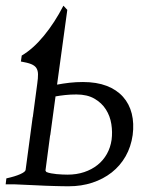

<svg xmlns="http://www.w3.org/2000/svg" viewBox="-20 -650 532 677"><path d="M447.8 -173.8Q441.9 -132.3 422.9 -98.9Q403.8 -65.4 374 -42Q344.2 -18.6 305.7 -5.9Q267.1 6.8 222.7 6.8Q212.9 6.8 199.7 6.6Q186.5 6.3 171.4 5.9Q156.2 5.4 139.9 4.9Q123.5 4.4 108.4 3.4Q72.3 2 32.2 0H0L2.4 -21Q33.2 -27.8 51.3 -35.9Q69.3 -43.9 70.3 -50.8L95.2 -236.8L95.7 -237.3L111.3 -354.5Q114.3 -375 114 -388.2Q113.8 -401.4 108.2 -410.2Q102.5 -418.9 89.6 -424.1Q76.7 -429.2 53.7 -433.1L56.6 -454.1Q97.2 -478 135 -524.2Q172.9 -570.3 203.6 -629.9L217.3 -615.2L181.2 -351.6Q201.7 -355.5 224.9 -358.2Q248 -360.8 272.5 -360.8Q320.8 -360.8 356.2 -347.2Q391.6 -333.5 413.8 -308.6Q436 -283.7 444.6 -249.3Q453.1 -214.8 447.8 -173.8ZM156.7 -172.9 140.6 -50.8Q139.6 -47.9 143.6 -43.5Q150.9 -40.5 160.2 -38.8Q169.4 -37.1 179.4 -36.1Q189.5 -35.2 199.5 -34.7Q209.5 -34.2 218.3 -34.2Q250 -34.2 276.9 -43.2Q303.7 -52.2 324 -68.4Q344.2 -84.5 356.9 -107.2Q369.6 -129.9 373.5 -157.2Q377 -184.1 372.6 -212.4Q368.2 -240.7 353.5 -263.9Q338.9 -287.1 313.2 -302Q287.6 -316.9 249.5 -316.9Q228 -316.9 210 -314.9Q191.9 -313 175.8 -310.1L157.2 -172.9Z"/></svg>

Font: Gentium Plus
Style: Italic
Weight: 400
Italic angle: -8°
Designer: J. Victor Gaultney, Annie Olsen, Iska Routamaa
Foundry: SIL International
Version: Version 1.510